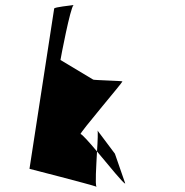

<svg xmlns="http://www.w3.org/2000/svg" viewBox="-20 -742 733 762"><path d="M97 -72C97 -72 339 -10 363 -1C357 -10 362 -81 365 -141C334 -178 305 -210 300 -210C292 -210 467 -415 466 -419C464 -421 350 -424 350 -426L220 -504C221 -512 259 -712 272 -722C261 -720 196 -714 195 -708ZM273 -722C273 -722 272 -722 272 -722C272 -722 273 -722 273 -722ZM367 -224C369 -221 368 -184 365 -141C414 -83 473 -9 477 -14L436 -132ZM363 -1C364 0 364 0 365 0C365 0 363 -1 363 -1Z"/></svg>

Font: Ampere
Style: Ita
Weight: 400
Version: Version 1